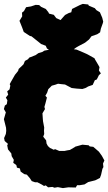

<svg xmlns="http://www.w3.org/2000/svg" viewBox="-36 -939 556 986"><path d="M287 27 261 22 244 25 233 21 211 23 199 13 190 16 179 9 156 -3H144L127 -9L118 -23L102 -42L88 -45L70 -58L66 -74L51 -78L48 -91L32 -103L35 -118L24 -137L22 -151L5 -172L1 -193L5 -200L-12 -215L-15 -230L-6 -251L-4 -267L-5 -283L-16 -327L-6 -362L-16 -379L-11 -397L-1 -404L2 -424L-6 -438L6 -453L1 -470L13 -480L17 -499L14 -507L21 -520L41 -555L46 -561L57 -575L60 -585L77 -601L85 -609L92 -626L108 -635L114 -643L147 -656L161 -666L181 -672L192 -679L218 -684H234L244 -690L262 -687H286L310 -689L332 -688L358 -684L391 -670L409 -662L415 -659L449 -640L453 -632L469 -605L475 -594L472 -577L482 -562L472 -553L461 -531L451 -527L440 -503L417 -495L403 -487L387 -482L358 -484L332 -487L313 -497L298 -505L278 -507L262 -509L248 -504L230 -499L212 -481L206 -463L197 -447L205 -438L197 -407L192 -390L195 -379L182 -357L184 -327L185 -316L191 -284L190 -268L191 -251L186 -237L201 -218L203 -202L210 -189L221 -179L240 -170L247 -173L268 -164H296L310 -167L323 -169L347 -183L351 -186L387 -196L419 -193L425 -187L443 -185L472 -160L487 -139L500 -115L493 -99L495 -81L490 -72L483 -41L477 -25L453 -13L417 -4L398 8L374 12H360L353 24L315 23ZM282 -654 277 -660 238 -669 205 -690 199 -704 175 -713 164 -722 125 -753 118 -754 86 -775 78 -797 64 -832 78 -855 77 -874 87 -882 98 -902 123 -906 147 -914 165 -913 175 -904 199 -893 212 -877 216 -869 240 -863 253 -846 275 -836 298 -862 317 -872 330 -876 334 -893 374 -913 389 -919 417 -916 420 -910 451 -897 459 -887 477 -876 489 -848 494 -828 492 -820 482 -792 478 -773 463 -763 434 -753 421 -736 401 -720 367 -702 355 -695 314 -665 294 -664Z"/></svg>

Font: Winky Rough Black
Style: Regular
Weight: 900
Designer: Simon Atzbach
Foundry: typofactur
Version: Version 1.206; ttfautohint (v1.8.4.7-5d5b)